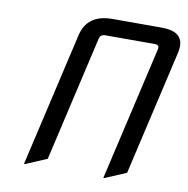

<svg xmlns="http://www.w3.org/2000/svg" viewBox="-83 -818 898 919"><g transform="rotate(10 365.5 -358.5)"><path d="M93.3 19.5 243.7 -632.8Q268.1 -737.3 390.1 -737.3H629.4Q731 -737.3 731 -664.6Q731 -650.4 727.1 -632.8L586.9 -24.4L483.9 19.5H479L629.4 -632.8Q634.3 -654.3 609.9 -654.3H370.6Q346.2 -654.3 341.3 -632.8L201.2 -24.4L98.1 19.5Z"/></g></svg>

Font: Nova Script
Style: Regular
Weight: 400
Italic angle: -13°
Version: Version 2.001